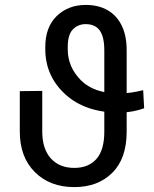

<svg xmlns="http://www.w3.org/2000/svg" viewBox="-20 -742 619 772"><path d="M555.7 -379.4 559.6 -306.6Q538.1 -298.8 511.7 -293.9Q485.4 -289.1 459.5 -289.1Q323.7 -289.1 242.9 -362.5Q162.1 -436 162.1 -544.9V-552.7Q162.1 -633.3 208.3 -677.7Q254.4 -722.2 324.7 -722.2Q376 -722.2 412.8 -700.9Q449.7 -679.7 469.5 -638.9Q489.3 -598.1 489.3 -540V-212.9Q489.3 -104.5 431.4 -47.1Q373.5 10.3 278.8 10.3Q180.2 10.3 119.9 -50.3Q59.6 -110.8 59.6 -212.9V-375.5L149.9 -376.5V-212.9Q149.9 -143.6 184.3 -105.2Q218.8 -66.9 278.8 -66.9Q335.4 -66.9 367.4 -102.5Q399.4 -138.2 399.4 -212.9V-540Q399.4 -576.2 391.1 -599.6Q382.8 -623 366.2 -634Q349.6 -645 324.7 -645Q293.9 -645 273.2 -624Q252.4 -603 252.4 -552.7V-543.9Q252.4 -472.7 305.2 -419.4Q357.9 -366.2 459.5 -366.2Q484.4 -366.2 509.3 -370.1Q534.2 -374 555.7 -379.4Z"/></svg>

Font: RobotoDEMO
Style: Regular
Weight: 400
Designer: Christian Robertson
Foundry: Google
Version: Version 2.136